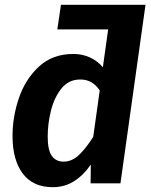

<svg xmlns="http://www.w3.org/2000/svg" viewBox="-20 -761 626 797"><path d="M480 0H356L357 -78Q328 -35 288.5 -9.5Q249 16 199 16Q117 16 74.5 -40.5Q32 -97 32 -197Q32 -276 58.5 -354Q85 -432 141.5 -484.5Q198 -537 284 -537Q323 -537 354.5 -522Q386 -507 407 -482L429 -639H218L233 -741H584ZM394 -386Q378 -409 358.5 -420Q339 -431 313 -431Q265 -431 235 -393.5Q205 -356 191.5 -301.5Q178 -247 178 -194Q178 -138 195 -114Q212 -90 244 -90Q278 -90 307 -117Q336 -144 367 -193Z"/></svg>

Font: Fira Sans SemiBold
Style: Italic
Weight: 600
Italic angle: -8°
Designer: bBox Type GmbH & Carrois Corporate GbR & Edenspiekermann AG
Foundry: bBox Type GmbH & Carrois Corporate GbR & Edenspiekermann AG
Version: Version 4.301